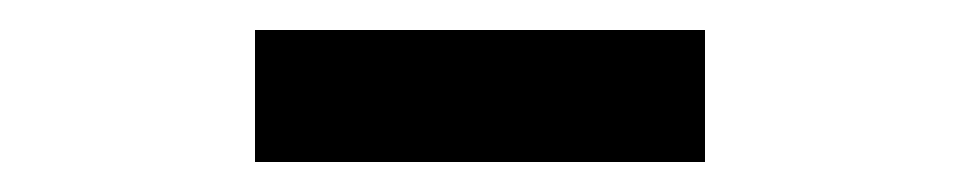

<svg xmlns="http://www.w3.org/2000/svg" viewBox="-20 -682 640 128"><path d="M150 -574ZM150 -574V-662H450V-574Z"/></svg>

Font: Gantari
Style: Bold
Weight: 700
Designer: Anugrah Pasau
Foundry: Lafontype
Version: Version 1.000; ttfautohint (v1.6)